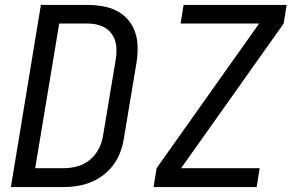

<svg xmlns="http://www.w3.org/2000/svg" viewBox="-20 -755 1192 775"><path d="M600 0H1016L1028 -76H711L1125 -660L1137 -735H721L709 -660H1026L612 -76ZM24 0H238Q270 0 303.5 -6.5Q337 -13 368 -29.5Q399 -46 423.5 -72.5Q448 -99 461.5 -131Q475 -163 480 -196L531 -502Q537 -539 535 -576Q533 -613 517 -645Q501 -677 472.5 -698Q444 -719 408 -727Q372 -735 335 -735H145ZM122 -76 219 -660H335Q363 -660 388.5 -650.5Q414 -641 430 -619.5Q446 -598 449 -570Q452 -542 447 -514L396 -208Q392 -181 379 -155Q366 -129 343 -110Q320 -91 292 -83.5Q264 -76 237 -76Z"/></svg>

Font: Iosevka Sparkle
Style: Italic
Weight: 400
Italic angle: -9°
Designer: Belleve Invis
Foundry: Belleve Invis
Version: Version 4.5.0; ttfautohint (v1.8.3)